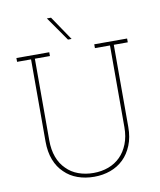

<svg xmlns="http://www.w3.org/2000/svg" viewBox="-95 -958 871 1042"><g transform="rotate(-10 340.0 -437.5)"><path d="M502 -52Q532 -81 550 -125Q568 -169 568 -226V-679H645V-700H464V-679H547V-229Q547 -177 531 -136.5Q515 -96 488 -69Q460 -41 422 -27Q384 -13 340 -13Q295 -13 256.5 -27Q218 -41 191 -69Q163 -96 148 -136.5Q133 -177 133 -229V-679H216V-700H35V-679H112V-226Q112 -169 129 -125Q146 -81 177 -52Q207 -22 249 -7Q291 8 340 8Q388 8 429.5 -7Q471 -22 502 -52ZM348 -750Q325 -783 303 -816.5Q281 -850 258 -883H235Q259 -850 281.5 -816.5Q304 -783 328 -750Z"/></g></svg>

Font: Josefin Slab ExtraLight
Style: Regular
Weight: 250
Designer: Santiago Orozco
Foundry: Typemade
Version: Version 2.000